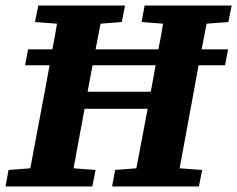

<svg xmlns="http://www.w3.org/2000/svg" viewBox="-32 -677 861 697"><path d="M517 -353Q521 -375 525 -396.5Q529 -418 533 -440H304L286 -344H515ZM482 -597 493 -657H809L797 -597L718 -591L700 -498H796L785 -440H689L664 -304Q653 -245 642 -185Q631 -125 620 -66L702 -60L690 0H375L386 -60L463 -66L504 -282H275Q265 -228 255 -174Q245 -120 235 -66L315 -60L303 0H-12L-1 -60L78 -66L132 -353Q136 -375 140 -396.5Q144 -418 148 -440H59L70 -498H158Q163 -521 167 -544.5Q171 -568 175 -591L95 -597L107 -657H422L410 -597L333 -591L315 -498H543Q548 -521 552 -544.5Q556 -568 560 -591Z"/></svg>

Font: Source Serif 4 SmText
Style: Bold Italic
Weight: 700
Italic angle: -12°
Designer: Frank Grießhammer
Foundry: Adobe
Version: Version 4.005;hotconv 1.1.0;makeotfexe 2.6.0